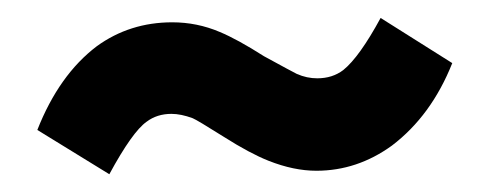

<svg xmlns="http://www.w3.org/2000/svg" viewBox="-20 -384 552 216"><path d="M282.2 -203.1Q261.2 -211.4 231.9 -230Q201.7 -249 196.8 -251Q183.6 -255.9 172.9 -255.9Q156.7 -255.9 145 -247.1Q128.9 -235.8 103 -188L22 -237.8Q46.4 -299.8 88.9 -332Q126 -358.9 173.8 -358.9Q201.7 -358.9 227.1 -348.1Q247.1 -339.8 276.9 -320.8Q309.1 -303.2 314 -300.8Q325.2 -295.9 336.9 -295.9Q354 -295.9 366.2 -305.2Q384.3 -319.8 408.2 -363.8L488.8 -313Q465.3 -253.9 420.9 -220.2Q381.8 -191.9 335.9 -191.9Q310.5 -191.9 282.2 -203.1Z"/></svg>

Font: D-DIN-PRO SemiBold
Style: Bold
Weight: 600
Designer: datto
Foundry: CyberFei
Version: Version 1.000;hotconv 1.0.109;makeotfexe 2.5.65596